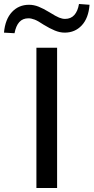

<svg xmlns="http://www.w3.org/2000/svg" viewBox="-101 -945 470 965"><path d="M82 0V-705H186V0ZM-28 -778 -81 -781Q-75 -848 -41 -884.5Q-7 -921 45 -921Q69 -921 93 -911.5Q117 -902 148 -883Q180 -863 196 -856.5Q212 -850 226 -850Q255 -850 272.5 -869.5Q290 -889 296 -925L349 -921Q344 -854 310 -817.5Q276 -781 224 -781Q200 -781 174.5 -791.5Q149 -802 118 -821Q90 -840 73 -846.5Q56 -853 42 -853Q13 -853 -4 -834Q-21 -815 -28 -778Z"/></svg>

Font: Nunito Sans 12pt SemiBold
Style: Regular
Weight: 600
Designer: Vernon Adams
Foundry: Vernon Adams
Version: Version 3.101;gftools[0.9.27]